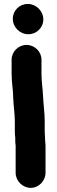

<svg xmlns="http://www.w3.org/2000/svg" viewBox="-20 -736 283 951"><path d="M37.5 -440V-370C37.5 -326.8 45.5 -289.2 45.5 -249.7C47.3 -205.8 53.5 -173.6 53.5 -132V-84C53.5 -73.8 54.1 -64.2 55.5 -55.1V-42C55.5 -33 56.1 -24.2 57.5 -15.1V120C57.5 160.1 91.9 194.5 132 194.5C172.3 194.5 205.5 159.8 205.5 120V-3.5C206.4 -17.9 203.5 -31.7 203.5 -42C203.5 -56 201.5 -72 201.5 -84V-132C201.5 -177.9 195.6 -212.1 193.5 -255.5C191.9 -294.2 185.5 -333.1 185.5 -370V-440C185.5 -480.4 151.8 -513.5 111.5 -513.5C71.2 -513.5 37.5 -480.4 37.5 -440ZM43.5 -643C43.5 -600.8 78.2 -566.5 120.5 -566.5C161.2 -566.5 194.5 -598.8 194.5 -640C194.5 -682 158.7 -716.5 117.5 -716.5C76.8 -716.5 43.5 -684.2 43.5 -643Z"/></svg>

Font: Smoothie
Style: SeBd
Weight: 600
Foundry: Cannot Into Space Fonts
Version: Version 0.8